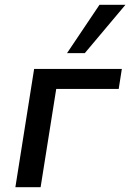

<svg xmlns="http://www.w3.org/2000/svg" viewBox="-20 -779 542 799"><path d="M44 0 122 -492H487L474 -409H214L149 0ZM259 -558 394 -759H502L333 -558Z"/></svg>

Font: Nunito Sans 10pt SemiBold
Style: Italic
Weight: 600
Italic angle: -9°
Designer: Vernon Adams
Foundry: Vernon Adams
Version: Version 3.101;gftools[0.9.27]